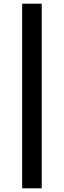

<svg xmlns="http://www.w3.org/2000/svg" viewBox="-20 -805 346 1040"><path d="M100 -785H206V215H100Z"/></svg>

Font: Jost* Medium
Style: Regular
Weight: 500
Version: Version 3.7